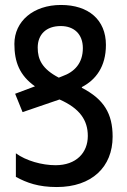

<svg xmlns="http://www.w3.org/2000/svg" viewBox="-20 -744 510 774"><path d="M434 -193C434 -286 399 -344 310 -390V-393C366 -422 407 -475 407 -563C407 -664 337 -724 226 -724C114 -724 38 -658 38 -567C38 -494 59 -440 121 -396L41 -366L71 -292L220 -343C302 -307 334 -259 334 -196C334 -128 287 -78 204 -78C149 -78 85 -96 44 -126V-31C88 -7 135 10 209 10C350 10 434 -71 434 -193ZM132 -552C132 -604 165 -639 225 -639C279 -639 314 -606 314 -550C314 -489 280 -454 232 -437L217 -431C150 -466 132 -504 132 -552Z"/></svg>

Font: Noto Sans Armenian ExtraCondensed Medium
Style: Regular
Weight: 500
Width: 2
Designer: Monotype Design Team
Foundry: Monotype Imaging Inc.
Version: Version 2.008